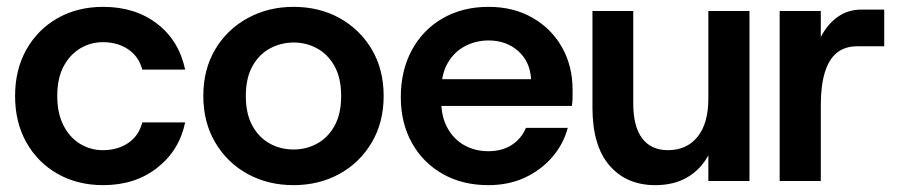

<svg xmlns="http://www.w3.org/2000/svg" viewBox="-20 -528 2630 560"><path d="M281 12Q206 12 148 -21Q90 -54 57 -112.5Q24 -171 24 -248Q24 -325 57 -383.5Q90 -442 148 -475Q206 -508 281 -508Q374 -508 438 -459Q502 -410 520 -325H395Q385 -363 354 -384Q323 -405 280 -405Q244 -405 213.5 -386.5Q183 -368 165 -333.5Q147 -299 147 -248Q147 -198 165 -162.5Q183 -127 213.5 -108.5Q244 -90 280 -90Q323 -90 354 -111Q385 -132 395 -171H520Q503 -89 438.5 -38.5Q374 12 281 12Z M836 12Q762 12 702.5 -20.5Q643 -53 608 -112Q573 -171 573 -248Q573 -326 608 -384.5Q643 -443 703 -475.5Q763 -508 836 -508Q911 -508 970 -475.5Q1029 -443 1064 -384.5Q1099 -326 1099 -248Q1099 -171 1064 -112Q1029 -53 969.5 -20.5Q910 12 836 12ZM836 -92Q874 -92 905.5 -109.5Q937 -127 956 -161.5Q975 -196 975 -248Q975 -300 956 -334.5Q937 -369 905.5 -386.5Q874 -404 837 -404Q799 -404 767 -386.5Q735 -369 716 -334.5Q697 -300 697 -248Q697 -196 716 -161.5Q735 -127 766.5 -109.5Q798 -92 836 -92Z M1404 12Q1329 12 1271.5 -20.5Q1214 -53 1181.5 -111Q1149 -169 1149 -245Q1149 -322 1181 -381.5Q1213 -441 1271 -474.5Q1329 -508 1405 -508Q1478 -508 1533.5 -476Q1589 -444 1619.5 -389.5Q1650 -335 1650 -267Q1650 -257 1650 -245Q1650 -233 1648 -219H1236V-297H1529Q1526 -349 1491 -379.5Q1456 -410 1405 -410Q1368 -410 1336.5 -393.5Q1305 -377 1286 -344.5Q1267 -312 1267 -262V-233Q1267 -187 1285.5 -154Q1304 -121 1335 -104Q1366 -87 1404 -87Q1445 -87 1473 -105.5Q1501 -124 1514 -155H1636Q1623 -107 1590.5 -69.5Q1558 -32 1511 -10Q1464 12 1404 12Z M1891 12Q1807 12 1757.5 -45.5Q1708 -103 1708 -214V-496H1827V-226Q1827 -159 1853 -124.5Q1879 -90 1928 -90Q1983 -90 2014.5 -129Q2046 -168 2046 -240V-496H2166V0H2046V-75Q2024 -34 1985 -11Q1946 12 1891 12Z M2254 0V-496H2374V-420Q2393 -457 2423 -478.5Q2453 -500 2492 -500H2559V-393H2480Q2445 -393 2421.5 -374.5Q2398 -356 2386 -317.5Q2374 -279 2374 -221V0Z"/></svg>

Font: Host Grotesk SemiBold
Style: Regular
Weight: 600
Designer: Doukan Karapınar
Foundry: Element Type
Version: Version 1.003